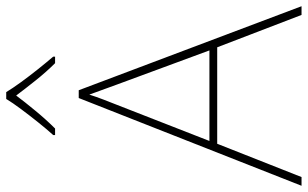

<svg xmlns="http://www.w3.org/2000/svg" viewBox="-206 -783 989 617"><g transform="rotate(-90 288.5 -474.5)"><path d="M549 0 445 -271H135L28 0H0L282 -716H307L577 0ZM325 -594Q319 -611 311 -632.5Q303 -654 293 -682Q286 -660 277 -636.5Q268 -613 260 -593L144 -296H435ZM301 -949Q313 -929 333 -901.5Q353 -874 375 -846.5Q397 -819 415 -798V-792H394Q366 -820 338.5 -854.5Q311 -889 290 -917Q269 -889 240.5 -854.5Q212 -820 184 -792H163V-798Q182 -819 204 -846.5Q226 -874 246.5 -901.5Q267 -929 279 -949Z"/></g></svg>

Font: Noto Sans Thaana Thin
Style: Regular
Weight: 100
Designer: David Williams
Foundry: Google Inc.
Version: Version 3.001; ttfautohint (v1.8.4.7-5d5b)